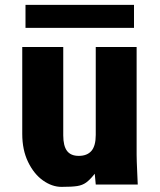

<svg xmlns="http://www.w3.org/2000/svg" viewBox="-20 -738 640 768"><path d="M69 -202.5V-550H233V-196.5Q233 -154.5 248 -134.5Q263 -114.5 295 -114.5Q328.5 -114.5 345.8 -134.5Q363 -154.5 363 -198.5V-550H526.5V-119Q526.5 -99 529 -45Q530 -28 531 0H363L359 -43Q339.5 -18.5 324.5 -7.8Q309.5 3 288.8 6.2Q268 9.5 226 9.5Q188.5 9.5 152.2 -16Q116 -41.5 92.5 -89.8Q69 -138 69 -202.5ZM82 -718.5H516V-626.5H82Z"/></svg>

Font: JuliaMono Black
Style: Regular
Weight: 900
Monospace: yes
Designer: cormullion
Foundry: corm
Version: Version 0.054; ttfautohint (v1.8.4)